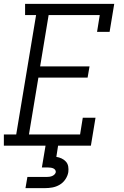

<svg xmlns="http://www.w3.org/2000/svg" viewBox="-25 -755 645 995"><path d="M-5 0V-58H59L162 -677H105V-735H567L543 -590H478L492 -677H227L183 -411H439L429 -353H174L125 -58H390L404 -145H470L446 0ZM107 220 117 162H217Q224 162 231 161Q238 160 244.5 157.5Q251 155 256.5 150Q262 145 264 138Q264 138 264 138Q264 138 264 138Q265 131 261 125.5Q257 120 251 117.5Q245 115 238.5 114Q232 113 225 113H192L211 0H276L267 58Q281 60 294 66Q307 72 316.5 82.5Q326 93 328.5 107.5Q331 122 329 137Q326 156 314 174Q302 192 284 202.5Q266 213 246.5 216.5Q227 220 207 220Z"/></svg>

Font: Iosevka Etoile Light Oblique
Style: Regular
Weight: 300
Italic angle: -9°
Designer: Belleve Invis
Foundry: Belleve Invis
Version: Version 15.5.2; ttfautohint (v1.8.4)